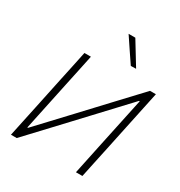

<svg xmlns="http://www.w3.org/2000/svg" viewBox="-219 -1121 1194 1273"><g transform="rotate(30 378.0 -485.0)"><path d="M52.5 0Q65 -59.5 77 -115.5Q89 -171.5 103 -237.5L152.5 -472.5Q167 -540 179 -596.5Q191 -653 203.5 -713H253Q240.5 -653.5 228.5 -596.8Q216.5 -540 202 -472.5L122.5 -96H127.5L353 -336.5Q438 -427.5 526 -521.5Q614 -615.5 705.5 -713H750.5Q738 -654.5 726 -597.2Q714 -540 699.5 -472L650 -237.5Q636 -171.5 624 -116Q612 -60.5 599.5 0H550Q562.5 -60.5 574.5 -116.2Q586.5 -172 600 -237.5L681 -619H676L446.5 -373.5Q342 -262 258 -172.2Q174 -82.5 96.5 0ZM512.5 -792.5Q483 -836 453.2 -880.2Q423.5 -924.5 393.5 -969.5H445Q471.5 -926.5 498.5 -882Q525.5 -837.5 552.5 -793.5Z"/></g></svg>

Font: Commissioner ExtraLight
Style: Italic
Weight: 200
Italic angle: -12°
Designer: Kostas Bartsokas
Foundry: Kostas Bartsokas
Version: Version 1.000; ttfautohint (v1.8.3)